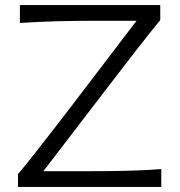

<svg xmlns="http://www.w3.org/2000/svg" viewBox="-20 -733 707 753"><path d="M50.5 0V-50Q79.5 -84.5 115.8 -130.5Q152 -176.5 188.8 -224.2Q225.5 -272 256.5 -312L515.5 -651.5H347.5Q282.5 -651.5 209.5 -649.8Q136.5 -648 58 -643V-713H608.5V-654.5Q561 -596 514.2 -536Q467.5 -476 421 -415L150 -61.5H302.5Q348.5 -61.5 405 -62Q461.5 -62.5 516.2 -64.5Q571 -66.5 612.5 -70V0Z"/></svg>

Font: Commissioner Flair Light
Style: Regular
Weight: 300
Designer: Kostas Bartsokas
Foundry: Kostas Bartsokas
Version: Version 1.000; ttfautohint (v1.8.3)